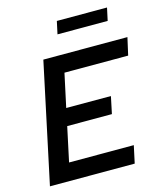

<svg xmlns="http://www.w3.org/2000/svg" viewBox="-128 -987 925 1083"><g transform="rotate(-15 334.0 -445.5)"><path d="M28 0 177 -700H668L645 -598H273L231 -403H492L471 -303H210L167 -102H545L523 0ZM291 -817 307 -891H600L584 -817Z"/></g></svg>

Font: Red Hat Text Medium
Style: Italic
Weight: 500
Italic angle: -12°
Designer: Pentagram, MCKL
Foundry: Pentagram, MCKL
Version: Version 1.023; ttfautohint (v1.8.3)